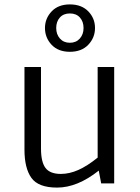

<svg xmlns="http://www.w3.org/2000/svg" viewBox="-20 -832 635 871"><path d="M91 0ZM498 -528V0H439L428 -58Q331 19 239 19Q154 19 122.5 -25Q91 -69 91 -153V-528H166V-158Q166 -97 186.5 -70Q207 -43 256 -43Q295 -43 335.5 -61Q376 -79 423 -117V-528ZM184 -705Q184 -748 214 -780Q244 -812 297 -812Q350 -812 380.5 -780.5Q411 -749 411 -705Q411 -661 380.5 -629Q350 -597 297 -597Q244 -597 214 -629Q184 -661 184 -705ZM359 -705Q359 -734 342.5 -752.5Q326 -771 297 -771Q268 -771 251.5 -752.5Q235 -734 235 -705Q235 -676 252 -657Q269 -638 297 -638Q325 -638 342 -657Q359 -676 359 -705Z"/></svg>

Font: Martel Sans Light
Style: Regular
Weight: 300
Designer: Dan Reynolds and Mathieu Réguer
Foundry: Dan Reynolds and Mathieu Réguer
Version: Version 1.002; ttfautohint (v1.1) -l 5 -r 5 -G 72 -x 0 -D la